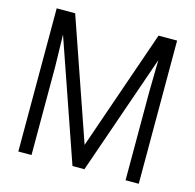

<svg xmlns="http://www.w3.org/2000/svg" viewBox="-112 -895 1027 1010"><g transform="rotate(15 401.5 -390.0)"><path d="M661.1 -654.8 434.1 0H369.1L142.1 -654.8L146 -481V0H74.2V-779.8H174.8L401.9 -124L628.9 -779.8H730V0H658.2V-481Z"/></g></svg>

Font: Cooper Hewitt
Style: Book
Weight: 705
Designer: Village Type and Design LLC
Foundry: Cooper Hewitt Smithsonian Design Museum
Version: 1.000